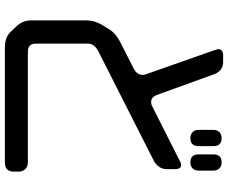

<svg xmlns="http://www.w3.org/2000/svg" viewBox="-92 -716 913 768"><g transform="rotate(90 364.0 -332.5)"><path d="M630 -638Q645 -638 654 -647Q663 -656 663 -671V-730Q663 -745 654 -754Q645 -763 630 -763Q598 -763 598 -730V-671Q598 -638 630 -638ZM533 -638Q565 -638 565 -671V-730Q565 -763 533 -763Q518 -763 509 -754Q500 -745 500 -730V-671Q500 -656 509 -647Q518 -638 533 -638ZM177 -748Q177 -750 182 -732L278 -459Q279 -456 279.5 -453Q280 -450 280 -447Q280 -426 258 -413L148 -357Q132 -349 119 -338Q106 -327 97 -312L81 -286Q62 -255 62 -223V-1Q62 34 88 60L107 80Q119 93 135 98.5Q151 104 169 104H630Q667 104 667 68V48Q667 33 657 22.5Q647 12 630 12H188Q155 12 155 -19V-228Q155 -255 188 -271L626 -493Q657 -512 657 -543V-577Q657 -601 640 -601Q633 -601 625 -596L405 -485Q398 -481 388 -481Q370 -481 361 -502L276 -737Q261 -769 229 -769H202Q177 -769 177 -748Z"/></g></svg>

Font: WDXL Lubrifont TC
Style: Regular
Weight: 400
Designer: [WDXL Lubrifont] Copyright 2020-2022 (c) NightFurySL2001, Skr-ZERO; [ZCOOL QingKe HuangYou] Copyright 2018-2022 (c) The 
Version: Version 2.001;hotconv 1.1.1;makeotfexe 2.6.0